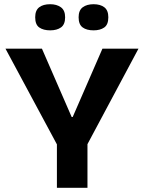

<svg xmlns="http://www.w3.org/2000/svg" viewBox="-20 -891 683 911"><path d="M250 0V-206L6 -660H179L320 -336H325L466 -660H637L395 -207V0ZM424 -747Q391 -747 372 -761Q353 -775 353 -809Q353 -842 372.5 -856.5Q392 -871 424 -871Q456 -871 475 -856.5Q494 -842 494 -809Q494 -774 474.5 -760.5Q455 -747 424 -747ZM218 -747Q186 -747 166.5 -760.5Q147 -774 147 -809Q147 -842 166 -856.5Q185 -871 218 -871Q249 -871 269 -856.5Q289 -842 289 -809Q289 -775 269.5 -761Q250 -747 218 -747Z"/></svg>

Font: Bricolage Grotesque 12pt Bricolage Grotesque 10pt Regular
Style: Bold
Weight: 700
Designer: Mathieu Triay
Foundry: Atelier Triay
Version: Version 1.001; ttfautohint (v1.8.4.7-5d5b);gftools[0.9.33.de